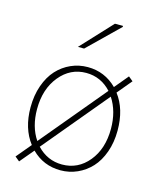

<svg xmlns="http://www.w3.org/2000/svg" viewBox="-111 -801 755 903"><g transform="rotate(15 266.0 -349.0)"><path d="M85.9 -237.8Q85.9 -152.3 126 -92.8L388.2 -407.2Q337.9 -461.9 266.1 -461.9Q189 -461.9 137.5 -398.9Q85.9 -335.9 85.9 -237.8ZM67.9 22 45.9 3.9 106 -67.9Q54.2 -135.3 54.2 -237.8Q54.2 -296.4 71.3 -344.7Q88.4 -393.1 117.4 -424.6Q146.5 -456.1 184.8 -473.1Q223.1 -490.2 266.1 -490.2Q349.1 -490.2 408.2 -431.2L463.9 -498L485.8 -480L426.8 -409.2Q478 -342.3 478 -237.8Q478 -180.2 460.9 -132.3Q443.8 -84.5 414.8 -53.2Q385.7 -22 347.4 -4.9Q309.1 12.2 266.1 12.2Q183.1 12.2 125 -45.9ZM195.8 -569.8 335.9 -720.2H374L376 -715.8L226.1 -569.8ZM266.1 -16.1Q343.8 -16.1 394.8 -78.1Q445.8 -140.1 445.8 -237.8Q445.8 -322.8 405.8 -383.8L144 -69.8Q194.8 -16.1 266.1 -16.1Z"/></g></svg>

Font: Source Sans 3 ExtraLight
Style: Regular
Weight: 200
Designer: Paul D. Hunt
Foundry: Adobe
Version: Version 3.052;hotconv 1.1.0;makeotfexe 2.6.0